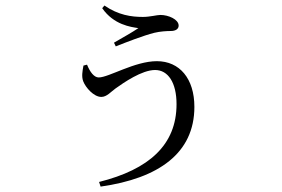

<svg xmlns="http://www.w3.org/2000/svg" viewBox="-20 -611 1040 709"><path d="M345.9 60.9 351.5 78.1C566.1 47.6 697.8 -45.4 697.8 -216.4C697.8 -320.6 643.3 -385.1 559.2 -385.1C477.4 -385.1 381.6 -325 344.6 -325C327.6 -325 312.5 -344.6 301.4 -372.2L288.2 -368.9C284.1 -347 280.8 -327.9 287.4 -310.5C296.2 -287.7 326.3 -253.1 354.1 -253.1C374.4 -253.1 389.7 -272.2 406.3 -284.1C436.7 -305.8 503.8 -352.5 552.7 -352.5C600.5 -352.5 631.9 -306.2 631.9 -226.3C631.9 -75.5 529.7 14.8 345.9 60.9ZM400.9 -453.4 407.5 -439.7C444.5 -454.4 510.2 -480 550 -489.9C571.2 -495.1 596.2 -496.5 610.1 -496.5C629.7 -496.5 639.7 -504.6 639.7 -516.5C639.7 -539.3 602.4 -555.8 572.4 -555.8C559 -555.8 534.3 -548.5 507.4 -548.5C465.3 -548.5 417.4 -555 365.5 -590.6L357.4 -580.7C400.1 -519.3 463.2 -511.2 491 -507.2C469.2 -492.2 432.3 -471.6 400.9 -453.4Z"/></svg>

Font: Source Han Serif CN VF
Style: Regular
Weight: 250
Designer: Ryoko NISHIZUKA 西塚涼子 (kana & ideographs); Frank Grießhammer (Latin, Greek & Cyrillic); Wenlong ZHANG 张文龙 (bopomofo); San
Foundry: Adobe
Version: Version 2.002;hotconv 1.1.0;makeotfexe 2.6.0